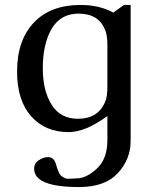

<svg xmlns="http://www.w3.org/2000/svg" viewBox="-20 -522 631 776"><path d="M508 -502V47Q508 122 456 178Q404 234 300 234Q118 234 118 160Q118 138 137 125.5Q156 113 174 113Q198 113 206 141Q212 163 218 175.5Q224 188 234 193.5Q244 199 248 200Q252 201 268 200Q284 199 289 199Q329 199 371.5 159.5Q414 120 414 45V-53Q325 12 257 12Q163 12 106 -52Q49 -116 49 -233Q49 -361 119 -433Q186 -502 306 -502Q382 -502 438 -471L481 -502ZM153 -246Q153 -156 188.5 -99Q224 -42 295 -42Q380 -42 407 -116Q414 -135 414 -171V-340Q414 -377 406 -398Q380 -467 298 -467Q225 -467 189 -406Q153 -345 153 -246Z"/></svg>

Font: Linguistics Pro
Style: Regular
Weight: 400
Designer: Stefan Peev, Context Ltd
Foundry: Stefan Peev, Context Ltd
Version: Version 001.000